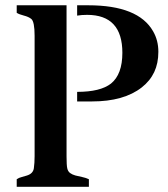

<svg xmlns="http://www.w3.org/2000/svg" viewBox="-20 -714 641 734"><path d="M447.8 -512.2Q447.8 -657.2 313 -657.2Q291.5 -657.2 274.9 -654.3V-693.8H317.4Q508.8 -693.8 565.4 -594.2Q585.4 -559.6 585.4 -515.9Q585.4 -472.2 569.6 -438.5Q553.7 -404.8 522 -379.9Q453.6 -326.2 331.5 -326.2H274.9V-362.8Q363.8 -362.8 404.3 -394.5Q447.8 -429.7 447.8 -512.2ZM234.4 -116.2Q234.4 -82.5 237.1 -70.6Q239.7 -58.6 248 -52.5Q256.3 -46.4 268.1 -43.2Q279.8 -40 293.5 -37.4Q307.1 -34.7 319.8 -28.8V0H43.9V-28.8Q52.2 -34.7 62.7 -37.1Q73.2 -39.6 83 -43Q106.4 -50.3 109.4 -70.6Q112.3 -90.8 112.3 -117.2V-577.1Q112.3 -631.3 99.6 -641.6Q89.4 -649.9 71 -654.5Q52.7 -659.2 43.9 -665V-693.8H234.4Z"/></svg>

Font: Stardos Stencil
Style: Regular
Weight: 400
Version: Version 1.000